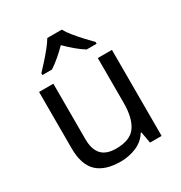

<svg xmlns="http://www.w3.org/2000/svg" viewBox="-180 -896 978 1036"><g transform="rotate(-30 309.0 -378.0)"><path d="M533 -536V0H461L448 -71H444Q418 -29 372 -9.5Q326 10 274 10Q177 10 128 -36.5Q79 -83 79 -185V-536H168V-191Q168 -127 197 -95Q226 -63 287 -63Q376 -63 410.5 -113Q445 -163 445 -257V-536ZM353 -766Q365 -744 387.5 -716.5Q410 -689 434.5 -662.5Q459 -636 478 -617V-606H416Q390 -622 362 -645.5Q334 -669 307 -696Q280 -669 253 -646Q226 -623 200 -606H140V-617Q159 -637 182.5 -663Q206 -689 228 -716.5Q250 -744 263 -766Z"/></g></svg>

Font: Noto Sans New Tai Lue
Style: Regular
Weight: 400
Designer: Monotype Design Team
Foundry: Monotype Imaging Inc.
Version: Version 2.003